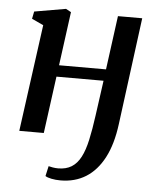

<svg xmlns="http://www.w3.org/2000/svg" viewBox="-54 -599 683 847"><g transform="rotate(5 288.0 -176.0)"><path d="M480.5 -69Q469 21.5 437.5 81.5Q406 141.5 357.5 171.8Q309 202 245 202Q224 202 205.2 198.2Q186.5 194.5 178 188.5L188 144Q194.5 146 206.8 148Q219 150 230.5 150Q265.5 150 289.8 135Q314 120 330 89.5Q346 59 356.2 12.2Q366.5 -34.5 375 -97.5L396.5 -252.5H188L154 0H45.5L110 -473.5L58.5 -497.5L65 -530L204 -554L227 -541.5L195 -303.5H403L435 -542H542.5Z"/></g></svg>

Font: Merriweather 48pt Medium
Style: Italic
Weight: 500
Italic angle: -7.8°
Version: Version 2.101